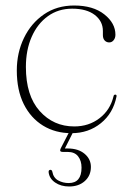

<svg xmlns="http://www.w3.org/2000/svg" viewBox="-20 -474 468 697"><path d="M399 -348Q399 -336 392.5 -328Q386 -320 376.5 -320Q366.5 -320 360 -327Q353.5 -334 353.5 -346.5V-361.5Q353.5 -397 324 -419.8Q294.5 -442.5 242 -442.5Q191.5 -442.5 153.8 -415.2Q116 -388 95 -340.2Q74 -292.5 74 -231Q74 -127 124 -71Q174 -15 249.5 -15Q302.5 -15 341.2 -44.8Q380 -74.5 392 -124Q393 -130.5 398.5 -130.5Q404 -130.5 403 -124Q391 -63 346.2 -26.8Q301.5 9.5 239.5 9.5Q181 9.5 136.2 -18Q91.5 -45.5 66.2 -96.2Q41 -147 41 -218Q41 -282.5 67 -336.2Q93 -390 139.8 -422Q186.5 -454 249 -454Q318 -454 358.5 -422Q399 -390 399 -348ZM235 -2.5H249.5L215.5 65H226Q264 65 287 84.2Q310 103.5 310 132Q310 163.5 288 183.2Q266 203 231 203Q201 203 180 188.5Q159 174 156.5 151Q156 143.5 162 142.5Q168.5 142 170 149.5Q174 171.5 191.2 181Q208.5 190.5 229.5 190.5Q276 190.5 276 134.5Q276 109.5 263.5 93.5Q251 77.5 225.5 77.5H207.5Q194 77.5 200.5 64.5Z"/></svg>

Font: Fraunces 72pt Thin
Style: Regular
Weight: 100
Version: Version 1.000;[b76b70a41]